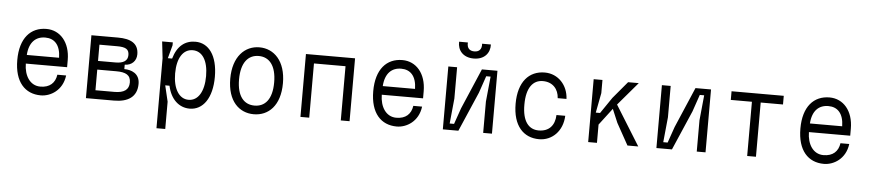

<svg xmlns="http://www.w3.org/2000/svg" viewBox="-49 -1079 7298 1612"><g transform="rotate(5 3600.0 -272.5)"><path d="M305 10C386 10 487 -47 503 -175H429C419 -105 374 -63 295 -63C208 -63 158 -143 157 -245H505V-305C505 -454 421 -550 305 -550C172 -550 83 -454 83 -269C83 -84 172 10 305 10ZM431 -318H159C166 -427 222 -477 301 -477C378 -477 429 -427 431 -318Z M685 0H921C1040 0 1115 -48 1115 -158C1115 -246 1043 -271 985 -271V-308C1044 -309 1083 -348 1083 -404C1083 -497 1015 -530 909 -530H685ZM919 -73H759V-247H919C1001 -247 1041 -225 1041 -163C1041 -102 1000 -73 919 -73ZM907 -320H759V-457H907C980 -457 1009 -441 1009 -391C1009 -341 970 -320 907 -320Z M1297 200H1371V-30L1339 -165H1375C1399 -52 1470 12 1560 12C1672 12 1748 -93 1748 -272C1748 -452 1672 -552 1560 -552C1474 -552 1408 -503 1377 -394H1341L1371 -505V-530H1281L1297 -390ZM1544 -479C1624 -479 1674 -404 1674 -272C1674 -141 1624 -61 1544 -61C1464 -61 1413 -144 1413 -272C1413 -404 1464 -479 1544 -479Z M2248 -269C2248 -126 2188 -61 2100 -61C2012 -61 1952 -126 1952 -269C1952 -412 2012 -479 2100 -479C2188 -479 2248 -412 2248 -269ZM1878 -269C1878 -79 1977 12 2100 12C2223 12 2322 -79 2322 -269C2322 -455 2223 -552 2100 -552C1977 -552 1878 -455 1878 -269Z M2493 0H2567V-457H2833V0H2907V-530H2493Z M3305 10C3386 10 3487 -47 3503 -175H3429C3419 -105 3374 -63 3295 -63C3208 -63 3158 -143 3157 -245H3505V-305C3505 -454 3421 -550 3305 -550C3172 -550 3083 -454 3083 -269C3083 -84 3172 10 3305 10ZM3431 -318H3159C3166 -427 3222 -477 3301 -477C3378 -477 3429 -427 3431 -318Z M4107 -530H3976L3830 -189L3783 -54H3746L3767 -266V-530H3693V0H3824L3968 -333L4017 -476H4054L4033 -264V0H4107ZM3839 -745H3765C3762 -672 3810 -615 3899 -615C3988 -615 4036 -672 4033 -745H3959C3963 -694 3935 -675 3899 -675C3863 -675 3835 -694 3839 -745Z M4283 -268C4283 -83 4372 12 4505 12C4614 12 4702 -73 4707 -203H4633C4630 -114 4581 -61 4495 -61C4412 -61 4356 -125 4357 -268C4357 -410 4412 -477 4495 -477C4580 -477 4627 -419 4631 -345H4705C4700 -460 4618 -550 4505 -550C4372 -550 4283 -453 4283 -268Z M4918 -530V0H4992V-154L5100 -296L5148 -182L5249 0H5340L5132 -335L5298 -530H5208L5088 -387L4996 -252H4960L4992 -419V-530Z M5907 -530H5776L5630 -189L5583 -54H5546L5567 -266V-530H5493V0H5624L5768 -333L5817 -476H5854L5833 -264V0H5907Z M6258 0H6332V-457H6520V-530H6080V-457H6258Z M6905 10C6986 10 7087 -47 7103 -175H7029C7019 -105 6974 -63 6895 -63C6808 -63 6758 -143 6757 -245H7105V-305C7105 -454 7021 -550 6905 -550C6772 -550 6683 -454 6683 -269C6683 -84 6772 10 6905 10ZM7031 -318H6759C6766 -427 6822 -477 6901 -477C6978 -477 7029 -427 7031 -318Z"/></g></svg>

Font: Fliege Mono Light
Style: Regular
Weight: 300
Version: Version 0.020;Glyphs 3.3 (3306)